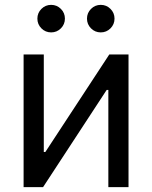

<svg xmlns="http://www.w3.org/2000/svg" viewBox="-20 -770 626 790"><path d="M508.8 0H425.8V-399.9H418.9L157.2 0H77.1V-545.9H160.2V-144.5H166.5L429.7 -545.9H508.8ZM394.5 -636.7Q371.1 -636.7 354.5 -653.3Q337.9 -669.9 337.9 -693.4Q337.9 -716.8 354.5 -733.4Q371.1 -750 394.5 -750Q418 -750 434.6 -733.4Q451.2 -716.8 451.2 -693.4Q451.2 -669.9 434.6 -653.3Q418 -636.7 394.5 -636.7ZM190.4 -636.7Q167 -636.7 150.4 -653.3Q133.8 -669.9 133.8 -693.4Q133.8 -716.8 150.4 -733.4Q167 -750 190.4 -750Q213.9 -750 230.5 -733.4Q247.1 -716.8 247.1 -693.4Q247.1 -669.9 230.5 -653.3Q213.9 -636.7 190.4 -636.7Z"/></svg>

Font: GitLab Sans
Style: Regular
Weight: 400
Designer: Rasmus Andersson
Foundry: Modifications by GitLab B.V., manufactured by rsms
Version: Version 4.000;git-c8fb6b7